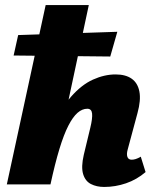

<svg xmlns="http://www.w3.org/2000/svg" viewBox="-20 -731 618 761"><path d="M393 10Q363 10 340.5 -1.5Q318 -13 309.5 -41Q301 -69 312 -117L338 -225Q347 -262 345 -281Q343 -300 326 -300Q306 -300 287.5 -284Q269 -268 251 -233Q233 -198 215.5 -140.5Q198 -83 180 0H121Q146 -130 182.5 -214.5Q219 -299 261 -347Q303 -395 348.5 -415.5Q394 -436 438 -436Q478 -436 502 -419Q526 -402 532.5 -368Q539 -334 525 -283L486 -138Q481 -120 485 -109Q489 -98 502 -98Q509 -98 517.5 -100.5Q526 -103 538 -110L557 -49Q522 -19 479.5 -4.5Q437 10 393 10ZM7 0 161 -711H332L180 0ZM417 -507 34 -511 52 -592 445 -605Z"/></svg>

Font: Ysabeau Infant Black
Style: Italic
Weight: 900
Italic angle: -12°
Designer: Christian Thalmann (Catharsis Fonts)
Version: Version 2.001;gftools[0.9.30]; featfreeze: ss01,ss02,lnum